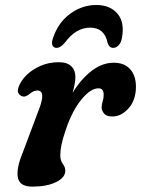

<svg xmlns="http://www.w3.org/2000/svg" viewBox="-20 -718 551 750"><path d="M71 -341Q61.5 -342 53.8 -351.2Q46 -360.5 52.5 -378Q61.5 -403 84 -425Q106.5 -447 139 -461Q171.5 -475 209.5 -475Q242 -475 258.2 -459.5Q274.5 -444 274.5 -417Q274.5 -404.5 271.5 -388.8Q268.5 -373 263.5 -355.5Q297.5 -410.5 338.8 -441.8Q380 -473 424.5 -473Q465.5 -473 488.2 -447.8Q511 -422.5 511 -379.5Q511 -327.5 482.5 -295.2Q454 -263 419 -263Q395.5 -263 386.2 -274.8Q377 -286.5 377 -298Q377 -310 381 -321.8Q385 -333.5 385 -348Q385 -373 365 -373Q334 -373 298.2 -329.5Q262.5 -286 238 -214Q225 -176.5 220.2 -153.2Q215.5 -130 215.5 -110.5Q215.5 -91.5 225.2 -78.2Q235 -65 235 -51.5Q235 -24 198.8 -6.5Q162.5 11 106 11Q56.5 11 49.8 -24.2Q43 -59.5 68.5 -121L132 -290Q161 -364.5 125.5 -364.5Q112.5 -364.5 98 -353Q91.5 -347.5 84.5 -343.8Q77.5 -340 71 -341ZM332 -610Q276.5 -610 233.5 -551.5Q216.5 -531 201 -531Q188.5 -531 184.8 -541.2Q181 -551.5 186.5 -568Q207 -630 254 -664.2Q301 -698.5 356 -698.5Q410.5 -698.5 439.2 -664.2Q468 -630 456 -568Q453 -551.5 443.5 -541.2Q434 -531 422 -531Q406.5 -531 400 -551.5Q388 -610 332 -610Z"/></svg>

Font: Fraunces 9pt SuperSoft SemiBold
Style: Italic
Weight: 600
Italic angle: -16°
Version: Version 1.000;[0bf87f6ff]